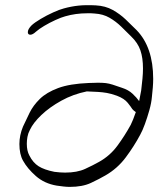

<svg xmlns="http://www.w3.org/2000/svg" viewBox="-20 -658 632 752"><path d="M104 -559Q116 -570 139.5 -584Q163 -598 188.5 -609.5Q214 -621 230 -625Q259 -633 287.5 -636Q316 -639 355 -637Q393 -635 421.5 -619Q450 -603 472.5 -581.5Q495 -560 515 -540Q580 -473 580 -349Q580 -333 578.5 -315Q577 -297 575 -279Q573 -255 565 -226.5Q557 -198 547.5 -172Q538 -146 529 -130Q505 -85 472.5 -41.5Q440 2 393 29Q369 43 336 58.5Q303 74 253 74Q242 74 229 72.5Q216 71 202 69Q154 61 120.5 31.5Q87 2 70 -29Q56 -54 56 -94Q56 -111 59.5 -128Q63 -145 70 -162Q82 -188 96 -216.5Q110 -245 136 -270.5Q162 -296 207.5 -313Q253 -330 328 -333Q339 -333 347.5 -333.5Q356 -334 363 -334Q382 -334 394.5 -332.5Q407 -331 421 -326.5Q435 -322 458 -314Q483 -306 499 -291Q515 -276 525 -262Q530 -286 533 -304Q536 -329 538 -350Q540 -371 540 -390Q540 -431 530 -460.5Q520 -490 494 -515Q475 -534 454.5 -554Q434 -574 409 -588.5Q384 -603 351 -605Q344 -606 336.5 -606Q329 -606 322 -606Q276 -606 235 -594Q220 -590 197 -579.5Q174 -569 153 -556.5Q132 -544 121 -534Q108 -522 99 -522Q89 -522 89 -532Q89 -544 104 -559ZM193 15Q216 18 235 18Q282 18 313.5 3.5Q345 -11 368 -24Q411 -48 440 -87.5Q469 -127 492 -169Q501 -187 512 -219Q504 -224 498 -231Q494 -238 480.5 -255Q467 -272 438 -283Q416 -291 398.5 -294Q381 -297 363.5 -298Q346 -299 320 -300Q266 -289 220 -263.5Q174 -238 142 -207.5Q110 -177 97 -149Q90 -136 87.5 -122Q85 -108 85 -95Q85 -67 95 -49Q109 -21 131 -7Q153 7 193 15Z"/></svg>

Font: Ingrid Darling
Style: Regular
Weight: 400
Designer: Robert E. Leuschke
Foundry: Robert E. Leuschke
Version: Version 1.010; ttfautohint (v1.8.3)